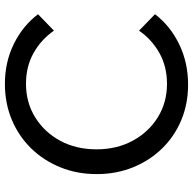

<svg xmlns="http://www.w3.org/2000/svg" viewBox="-22 -749 787 783"><g transform="rotate(-90 371.5 -357.5)"><path d="M638 -184 705 -119Q658 -57 583 -20.5Q508 16 418 16Q339 16 272.5 -12Q206 -40 157 -90.5Q108 -141 80.5 -209Q53 -277 53 -357Q53 -437 81 -505.5Q109 -574 158.5 -624.5Q208 -675 275 -703Q342 -731 421 -731Q510 -731 584 -694.5Q658 -658 705 -596L638 -531Q602 -583 547 -614Q492 -645 421 -645Q345 -645 284.5 -607.5Q224 -570 189 -505.5Q154 -441 154 -357Q154 -275 189 -210Q224 -145 284.5 -107.5Q345 -70 421 -70Q492 -70 547 -101Q602 -132 638 -184Z"/></g></svg>

Font: Wix Madefor Display Medium
Style: Regular
Weight: 500
Designer: Dalton Maag Ltd
Foundry: Dalton Maag Ltd
Version: Version 3.100